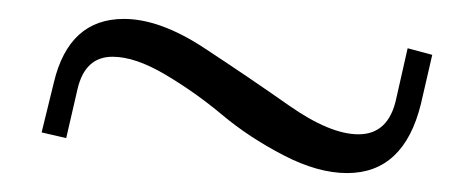

<svg xmlns="http://www.w3.org/2000/svg" viewBox="-20 -466 501 203"><path d="M425 -356Q407 -283 347 -283Q316 -283 279.5 -302Q243 -321 215 -344.5Q187 -368 155 -387Q123 -406 99 -406Q70 -406 62 -372L50 -320L24 -326L37 -379Q53 -446 111 -446Q149 -446 195.5 -415.5Q242 -385 285.5 -354.5Q329 -324 359 -324Q391 -324 399 -362L411 -415L437 -408Z"/></svg>

Font: Foglihten068fMac
Style: Regular
Weight: 500
Designer: gluk (gluksza@wp.pl)
Foundry: gluk (gluksza@wp.pl)
Version: Version 0.68